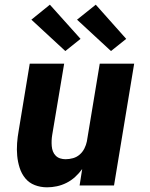

<svg xmlns="http://www.w3.org/2000/svg" viewBox="-20 -792 640 820"><path d="M181 8Q153 8 128.5 -1.5Q104 -11 88 -30.5Q72 -50 64 -75Q56 -100 53.5 -126.5Q51 -153 53 -180.5Q55 -208 60 -235L107 -520H254L203 -216Q201 -204 200.5 -192Q200 -180 201 -168Q202 -156 206 -145.5Q210 -135 218 -127Q226 -119 237 -115.5Q248 -112 260 -112Q276 -112 292 -116.5Q308 -121 320.5 -132Q333 -143 340.5 -158Q348 -173 351 -188L406 -520H553L467 0H320L331 -70Q318 -52 301 -36.5Q284 -21 264 -11Q244 -1 223 3.5Q202 8 181 8ZM454 -574 309 -708 389 -772 519 -626ZM259 -574 114 -708 193 -772 324 -626Z"/></svg>

Font: Iosevka SS04 Heavy Extended
Style: Italic
Weight: 900
Width: 7
Italic angle: -9°
Monospace: yes
Designer: Belleve Invis
Foundry: Belleve Invis
Version: Version 19.0.0; ttfautohint (v1.8.4)